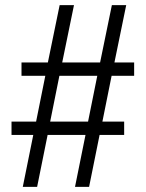

<svg xmlns="http://www.w3.org/2000/svg" viewBox="-20 -718 569 750"><path d="M69 12 110 -191H25V-243H121L157 -422H64V-474H167L213 -698H269L223 -474H371L417 -698H473L427 -474H504V-422H416L380 -243H465V-191H369L328 12H273L314 -191H166L125 12ZM176 -243H324L360 -422H212Z"/></svg>

Font: Archivo SemiCondensed ExtraLight
Style: Regular
Weight: 250
Width: 4
Designer: Hector Gatti
Foundry: Omnibus-Type
Version: Version 2.001